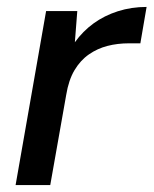

<svg xmlns="http://www.w3.org/2000/svg" viewBox="-20 -534 443 554"><path d="M25 0 113 -502H203L196 -412Q219 -444 250 -466.5Q281 -489 320 -501.5Q359 -514 403 -514L385 -409H352Q319 -409 290 -401.5Q261 -394 236.5 -377Q212 -360 195 -331.5Q178 -303 171 -260L125 0Z"/></svg>

Font: DM Sans 16pt Medium
Style: Italic
Weight: 500
Italic angle: -10°
Version: Version 4.004;gftools[0.9.30]